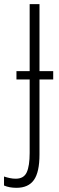

<svg xmlns="http://www.w3.org/2000/svg" viewBox="-66 -734 288 936"><path d="M14.2 181.6Q-20.5 181.6 -46.4 170.4V126.5Q-33.2 130.9 -18.8 134Q-4.4 137.2 10.7 137.2Q50.3 137.2 64.5 105.7Q78.6 74.2 78.6 12.2V-346.7H14.2V-387.2H78.6V-713.9H126.5V-387.2H193.4V-346.7H126.5V19Q126.5 105 99.4 143.3Q72.3 181.6 14.2 181.6Z"/></svg>

Font: Open Sans Condensed Light
Style: Regular
Weight: 300
Width: 3
Designer: Monotype Design Team
Foundry: Monotype Imaging Inc.
Version: Version 3.003; ttfautohint (v1.8.4)